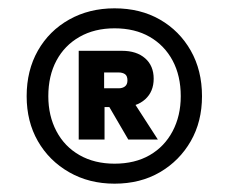

<svg xmlns="http://www.w3.org/2000/svg" viewBox="-20 -732 550 461"><path d="M255 -291Q194 -291 146 -318.5Q98 -346 71 -393Q44 -440 44 -501Q44 -563 71 -610.5Q98 -658 146 -685Q194 -712 255 -712Q317 -712 364 -685Q411 -658 438 -610.5Q465 -563 465 -501Q465 -440 438 -393Q411 -346 364 -318.5Q317 -291 255 -291ZM288 -397 232 -493H297L359 -397ZM255 -339Q304 -339 339.5 -359.5Q375 -380 394.5 -417Q414 -454 414 -501Q414 -550 394.5 -586.5Q375 -623 339.5 -643.5Q304 -664 255 -664Q207 -664 171 -643.5Q135 -623 115.5 -586.5Q96 -550 96 -501Q96 -454 115.5 -417Q135 -380 171 -359.5Q207 -339 255 -339ZM169 -397V-610H273Q308 -610 328.5 -592Q349 -574 349 -543Q349 -512 328.5 -493.5Q308 -475 273 -475H231V-397ZM230 -520H265Q274 -520 280 -524.5Q286 -529 286 -539Q286 -550 280 -554Q274 -558 265 -558H230Z"/></svg>

Font: DM Sans 12pt
Style: Bold
Weight: 700
Version: Version 4.004;gftools[0.9.30]